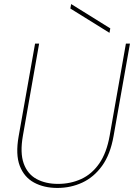

<svg xmlns="http://www.w3.org/2000/svg" viewBox="-20 -915 661 947"><path d="M263 12Q197 12 148 -14.5Q99 -41 77.5 -97Q56 -153 72 -243L153 -700H173L93 -246Q78 -161 97 -108.5Q116 -56 160.5 -32Q205 -8 266 -8Q328 -8 380.5 -32Q433 -56 469.5 -108.5Q506 -161 521 -246L601 -700H621L540 -243Q524 -153 483.5 -97Q443 -41 386 -14.5Q329 12 263 12ZM520 -753 327 -873 331 -895 524 -775Z"/></svg>

Font: DM Sans 24pt Thin
Style: Italic
Weight: 250
Italic angle: -10°
Designer: Colophon Foundry, Jonny Pinhorn
Foundry: Colophon Foundry
Version: Version 4.004;gftools[0.9.30]